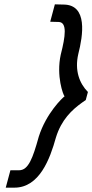

<svg xmlns="http://www.w3.org/2000/svg" viewBox="-20 -719 424 883"><path d="M249.6 -618C290.3 -617 280.6 -551 259.7 -469L259.4 -468C237.9 -369 270.6 -282 277 -276C268.3 -270 192.3 -199 157.8 -89L157.6 -88C131.1 7 110.9 64 67.9 64H27.9L6.4 144H46.4C161.4 144 210.1 11 237 -86C262.3 -169 311.3 -214 357.2 -247L374.4 -259L384.3 -296C345 -336 322.8 -395 339.9 -470C362.2 -557 383.8 -697 273 -698L232.3 -699L210.9 -619Z"/></svg>

Font: Nordica Advanced
Style: RegularObl
Weight: 300
Version: Version 1.07